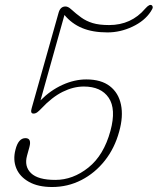

<svg xmlns="http://www.w3.org/2000/svg" viewBox="-20 -740 633 770"><path d="M42 -139.5Q53.5 -186 82 -186Q107.5 -186 98 -150.5L88.5 -116Q76.5 -72.5 104.5 -45.5Q132.5 -18.5 202 -18.5Q272.5 -18.5 334.5 -68Q396.5 -117.5 423 -215.5Q446.5 -302.5 416 -347.8Q385.5 -393 316 -393Q274.5 -393 231.5 -371.8Q188.5 -350.5 145.5 -304.5Q137 -295.5 129.8 -290Q122.5 -284.5 114.5 -284.5Q100.5 -284.5 107 -306L215 -689Q222 -714 242.5 -714Q253 -714 264.5 -703.5Q286 -684 305.8 -669.8Q325.5 -655.5 351.5 -647.5Q377.5 -639.5 417.5 -639.5Q506.5 -639.5 562.5 -705.5Q580 -725.5 589 -718.5Q592 -716.5 592.5 -711.2Q593 -706 584.5 -693.5Q560 -656 511.2 -633Q462.5 -610 411 -610Q351.5 -610 309.5 -627.5Q267.5 -645 238.5 -680L142.5 -337.5Q182 -377.5 230.2 -399.5Q278.5 -421.5 326 -421.5Q385.5 -421.5 420.5 -394.5Q455.5 -367.5 465.2 -320.2Q475 -273 458 -212.5Q440 -146 400.5 -96Q361 -46 306.5 -18Q252 10 189 10Q132.5 10 95.8 -10.8Q59 -31.5 45.2 -65.5Q31.5 -99.5 42 -139.5Z"/></svg>

Font: Fraunces 72pt S100 Thin
Style: Italic
Weight: 100
Italic angle: -16°
Version: Version 1.000; ttfautohint (v1.8.3)